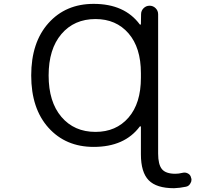

<svg xmlns="http://www.w3.org/2000/svg" viewBox="-20 -785 1040 1012"><path d="M483.4 -89.8Q591.8 -89.8 657.2 -165Q722.7 -240.2 722.7 -375V-399.4Q722.7 -534.2 657.2 -609.4Q591.8 -684.6 483.4 -684.6Q371.1 -684.6 303.7 -605.5Q236.3 -526.4 236.3 -387.2Q236.3 -248 303.7 -168.9Q371.1 -89.8 483.4 -89.8ZM722.7 -116.2Q722.7 -118.2 720.7 -119.1Q718.8 -120.1 716.8 -118.2Q636.7 -10.7 473.6 -10.7Q326.2 -10.7 235.4 -111.8Q144.5 -212.9 144.5 -387.2Q144.5 -561.5 235.4 -663.1Q326.2 -764.6 473.6 -764.6Q636.7 -764.6 716.8 -656.2Q718.8 -654.3 720.7 -655.3Q722.7 -656.2 722.7 -658.2L723.6 -710Q723.6 -728.5 736.8 -741.7Q750 -754.9 768.6 -754.9Q787.1 -754.9 800.3 -741.7Q813.5 -728.5 813.5 -710V24.4Q813.5 82 833.5 106.4Q853.5 130.9 904.3 130.9Q921.9 130.9 941.4 126Q957 122.1 970.7 129.4Q984.4 136.7 987.3 152.3Q989.3 157.2 989.3 162.1Q989.3 172.9 983.4 181.6Q975.6 196.3 960 199.2Q926.8 206.1 897.5 207Q804.7 207 763.7 165Q722.7 123 722.7 28.3Z"/></svg>

Font: Rounded-X Mgen+ 1m regular
Style: Regular
Weight: 400
Designer: [Source Han Sans]
Ryoko NISHIZUKA  (kana & ideographs); Paul D. Hunt (Latin, Greek & Cyrillic); Wenlong ZHANG  (bopomofo
Version: Version 1.059.20150602